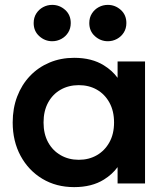

<svg xmlns="http://www.w3.org/2000/svg" viewBox="-20 -752 688 787"><path d="M284 15Q210.5 15 153.8 -19Q97 -53 64.5 -113Q32 -173 32 -250Q32 -308 50.5 -356.5Q69 -405 102.8 -440.5Q136.5 -476 182.8 -495.5Q229 -515 284 -515Q356.5 -515 406 -484Q440 -463 462 -433V-500H574.5V0H462V-67Q440 -37 406 -16Q356.5 15 284 15ZM303 -97Q344.5 -97 377 -115.8Q409.5 -134.5 428.5 -168.8Q447.5 -203 447.5 -250Q447.5 -297 428.5 -331.5Q409.5 -366 377 -384.5Q344.5 -403 303 -403Q261.5 -403 228.8 -384.5Q196 -366 177.2 -331.5Q158.5 -297 158.5 -250Q158.5 -203 177.2 -168.8Q196 -134.5 228.8 -115.8Q261.5 -97 303 -97ZM194 -583Q164 -583 141 -603.8Q118 -624.5 118 -657.5Q118 -680 128.8 -696.8Q139.5 -713.5 156.8 -722.8Q174 -732 194 -732Q224 -732 247 -711.5Q270 -691 270 -657.5Q270 -635.5 259.5 -618.8Q249 -602 231.5 -592.5Q214 -583 194 -583ZM422 -583Q392 -583 369 -603.8Q346 -624.5 346 -657.5Q346 -680 356.8 -696.8Q367.5 -713.5 384.8 -722.8Q402 -732 422 -732Q452 -732 475 -711.5Q498 -691 498 -657.5Q498 -635.5 487.5 -618.8Q477 -602 459.5 -592.5Q442 -583 422 -583Z"/></svg>

Font: Geologica EX Med
Style: Regular
Weight: 500
Designer: Sindre Bremnes, Frode Helland
Foundry: Monokrom Skriftforlag AS
Version: Version 1.010;gftools[0.9.28]